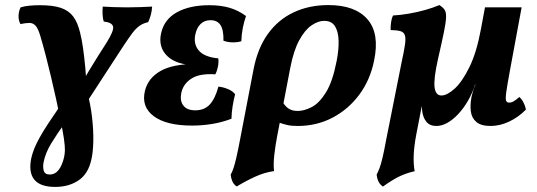

<svg xmlns="http://www.w3.org/2000/svg" viewBox="-20 -487 2116 756"><path d="M197.4 249Q138.3 249 115 220.1Q91.7 191.2 103.2 135.5Q107.3 116.9 115.1 97.8Q122.9 78.7 135.9 54.9Q149 31.1 169.3 0.2Q189.5 -30.7 217.8 -71.7L236.7 -4.2Q205.3 38.9 181.7 77.6Q158.1 116.3 151.1 154.4Q148.2 174.2 152.9 187.1Q157.5 200.1 175.6 200.1Q197.1 200.1 211.1 181.8Q225.1 163.6 232.2 132.4Q235.3 119.3 235.6 103.6Q235.8 87.9 231.6 58.3Q227.3 28.7 216.3 -24.1Q209.8 -56.8 200.7 -97.8Q191.7 -138.7 181.3 -182.8Q171 -226.9 159.9 -269.3Q148.8 -311.8 138.3 -346.9Q129.7 -375.2 120 -385.9Q110.2 -396.5 96.4 -396.7Q82.7 -396.8 60.4 -392.3Q52.3 -407.6 53.1 -425.4Q53.8 -443.3 61 -458Q77.7 -463 96.5 -464.7Q115.3 -466.5 137.3 -466.5Q188.5 -466.5 219.4 -456.1Q250.4 -445.7 268.1 -422.3Q285.8 -398.9 295.3 -358.7Q301.7 -334.6 306.9 -297.9Q312.1 -261.2 316 -219Q319.9 -176.8 320.8 -135Q336.1 -79.8 342.2 -27.2Q348.3 25.4 347.4 69.2Q346.4 112.9 339.9 140.5Q327.8 197.3 289.4 223.1Q250.9 249 197.4 249ZM308 -63.6 288.7 -136.9Q309.5 -173.7 328.8 -205.8Q348 -238 366.2 -266.6Q384.3 -295.1 399.6 -319Q429.2 -366.3 425.2 -382.5Q421.2 -398.7 388.4 -402.2Q384.9 -412.8 384 -429.3Q383 -445.8 384.6 -461Q403 -460 427.5 -459Q452 -458 479.2 -458Q506.4 -458 532.9 -459Q559.4 -460 579 -461Q578 -444.3 573.9 -428.6Q569.8 -412.9 563.3 -399.7Q544.2 -395.7 529.7 -385.5Q515.2 -375.3 501 -356.5Q486.9 -337.7 467.7 -308.7Z M736.3 7.5Q635 7.5 585.4 -29.5Q535.9 -66.5 550.5 -128.5Q562.5 -178.9 611.2 -207Q659.8 -235.2 750.7 -235.2L755.3 -230.2Q676.3 -230.2 639.1 -265.9Q601.9 -301.5 614.5 -357Q627 -411.5 677.2 -439Q727.4 -466.5 804.2 -466.5Q848.8 -466.5 883.4 -456.5Q917.9 -446.5 948.7 -423.9Q940.6 -401 935.9 -376.4Q931.1 -351.9 930.2 -324.8Q917.1 -320.2 896.8 -320.2Q876.5 -320.3 859.8 -326.8Q860.9 -368.2 848.5 -387.8Q836.1 -407.5 808.8 -407.5Q785.2 -407.5 769.6 -392.4Q754.1 -377.3 748.6 -349Q741.6 -311.1 764.1 -286.6Q786.5 -262.1 839.5 -257.2Q841.5 -241.9 838.2 -225Q834.9 -208 827.9 -194.4Q764.5 -198.5 732.2 -176.6Q699.9 -154.8 693.4 -118.6Q688 -88.9 702.5 -70.8Q717 -52.6 749.1 -52.6Q784.8 -52.6 806 -75.6Q827.2 -98.6 840 -145.9Q857.7 -144.4 877 -136.5Q896.3 -128.6 905.8 -115.9Q900.3 -95.5 896.1 -69.9Q891.9 -44.4 891.4 -19.4Q853.5 -5 813.9 1.3Q774.3 7.5 736.3 7.5Z M912.2 247.2Q900.5 239.6 895.2 227.7Q889.9 215.8 888.3 201Q894.9 188.6 899.6 174.4Q904.4 160.2 910.4 134.4Q916.4 108.6 925 63.8L978.7 -215.9Q994.7 -297.7 1034.9 -353.6Q1075 -409.4 1135.9 -438.2Q1196.8 -467 1273 -467Q1378.2 -467 1426.9 -411.1Q1475.5 -355.2 1452.9 -248Q1437.4 -171.5 1394.3 -113.7Q1351.2 -56 1289 -23.5Q1226.7 9 1151.9 9Q1127.3 9 1111.4 5.3Q1095.4 1.6 1074.6 -5.8L1088.7 -92.9Q1100.1 -70.9 1114.7 -60.5Q1129.4 -50.1 1152.2 -50.1Q1177.6 -50.1 1207.2 -65.3Q1236.8 -80.4 1263.4 -123.1Q1289.9 -165.8 1305.5 -246.8Q1314.4 -291.9 1313.2 -327.4Q1312.1 -363 1298.8 -384Q1285.5 -404.9 1256.5 -404.9Q1232.5 -404.9 1206.3 -386.9Q1180.2 -368.9 1158 -328.1Q1135.9 -287.4 1122.9 -219.6L1072 45.6Q1064.5 83.9 1060.2 121.6Q1055.9 159.4 1059 186.6Q1021.4 191.9 984.1 209Q946.8 226.1 912.2 247.2Z M1487.9 247.7Q1476.2 240 1470.4 227.9Q1464.6 215.8 1463 201Q1469.1 188.6 1474.4 174.9Q1479.6 161.3 1485.9 135.4Q1492.1 109.6 1500.7 62.7L1561 -240.2Q1571.1 -286 1574.7 -311.7Q1578.3 -337.4 1573.8 -349.2Q1569.3 -361.1 1555.8 -364.6Q1542.2 -368.2 1518.1 -368.7Q1517.6 -382.4 1519.7 -398.1Q1521.7 -413.8 1527.3 -426Q1555.9 -427.5 1589.4 -433.2Q1623 -438.9 1654.7 -447.9Q1686.5 -456.9 1709.9 -467Q1724 -458.4 1730.5 -448.6Q1737.1 -438.9 1736.4 -418.7Q1735.7 -398.6 1727.8 -360Q1719.9 -321.3 1704.6 -254.6Q1687.1 -176.5 1691.1 -143.7Q1695.1 -111 1718.1 -111Q1740.1 -111 1770 -137.8Q1799.8 -164.7 1828.4 -222.9Q1857 -281 1874 -374.1L1889.6 -458H2033.9L1987.5 -207.4Q1977.2 -151.5 1973.5 -125Q1969.8 -98.5 1972.8 -90.7Q1975.8 -83 1984.3 -83Q1993.6 -83 2002.2 -87.9Q2010.9 -92.8 2024.8 -105.1Q2033.9 -97.5 2041.2 -83.3Q2048.6 -69 2050.6 -55.3Q2022.3 -26.2 1985.6 -8.6Q1948.8 9 1911.5 9Q1874 9 1855.6 -6.8Q1837.1 -22.6 1833.9 -48.4Q1830.6 -74.2 1836.6 -105.6Q1838.6 -113.6 1842.1 -126.9Q1845.6 -140.2 1852.1 -153.6H1850.6Q1839.5 -119.2 1822.3 -89.6Q1805 -60 1784.3 -37.9Q1763.5 -15.7 1741.6 -3.4Q1719.6 9 1698.1 9Q1672.1 9 1658.5 -7.9Q1645 -24.8 1642 -52.8Q1639 -80.9 1643.5 -112.7L1648 -107L1618.5 45.6Q1610.5 88.6 1609 123.5Q1607.6 158.4 1612.7 187.1Q1576.8 195.3 1548.8 209.5Q1520.8 223.7 1487.9 247.7Z"/></svg>

Font: Vollkorn
Style: Italic
Weight: 400
Italic angle: -11°
Designer: Friedrich Althausen
Foundry: Friedrich Althausen
Version: Version 5.001